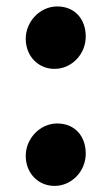

<svg xmlns="http://www.w3.org/2000/svg" viewBox="-20 -578 353 608"><path d="M61.5 -83.5C62 -29.8 100.6 10.7 152.8 10.7C208 10.7 252.4 -37.1 251.5 -93.3C251 -146 217.8 -187 161.1 -187C106.4 -187 61 -138.7 61.5 -83.5ZM61.5 -454.1C62 -400.4 100.6 -359.9 152.8 -359.9C208 -359.9 252.4 -407.7 251.5 -463.9C251 -516.6 217.8 -557.6 161.1 -557.6C106.4 -557.6 61 -509.3 61.5 -454.1Z"/></svg>

Font: Merriweather Sans
Style: Bold
Weight: 700
Designer: Eben Sorkin ( eben@eyebytes.com )
Foundry: Eben Sorkin
Version: Version 1.003